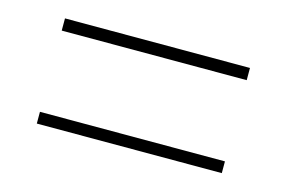

<svg xmlns="http://www.w3.org/2000/svg" viewBox="-45 -518 590 395"><g transform="rotate(15 250.0 -321.0)"><path d="M53 -433V-407H447V-433ZM53 -234V-209H447V-234Z"/></g></svg>

Font: Noto Sans Devanagari SemiCondensed Thin
Style: Regular
Weight: 100
Width: 4
Designer: Jelle Bosma - Monotype Design Team
Foundry: Monotype Imaging Inc.
Version: Version 2.004